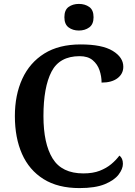

<svg xmlns="http://www.w3.org/2000/svg" viewBox="-20 -951 688 981"><path d="M386 10Q276 10 202.5 -36Q129 -82 92.5 -164.5Q56 -247 56 -358Q56 -466 94 -548.5Q132 -631 206.5 -677.5Q281 -724 392 -724Q502 -724 556 -691Q610 -658 610 -610Q610 -574 580.5 -551.5Q551 -529 499 -529Q499 -561 488.5 -592Q478 -623 453.5 -643.5Q429 -664 387 -664Q284 -664 243 -584.5Q202 -505 202 -358Q202 -217 249 -141Q296 -65 406 -65Q455 -65 489.5 -78.5Q524 -92 548.5 -112.5Q573 -133 590 -156Q608 -143 608 -114Q608 -88 586 -59Q564 -30 515.5 -10Q467 10 386 10ZM383 -795Q352 -795 330.5 -811Q309 -827 309 -863Q309 -900 330.5 -915.5Q352 -931 383 -931Q414 -931 436 -915.5Q458 -900 458 -863Q458 -827 436 -811Q414 -795 383 -795Z"/></svg>

Font: Noto Serif Thai SemiBold
Style: Regular
Weight: 600
Designer: Monotype Design Team
Foundry: Monotype Imaging Inc.
Version: Version 2.001; ttfautohint (v1.8.4.7-5d5b)